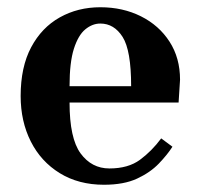

<svg xmlns="http://www.w3.org/2000/svg" viewBox="-20 -500 549 530"><path d="M267 10Q197 10 145 -22Q93 -54 65 -109.5Q37 -165 37 -235Q37 -315 66 -369.5Q95 -424 145 -452Q195 -480 257 -480Q319 -480 369 -455Q419 -430 448 -385Q477 -340 477 -280L473 -217H172Q172 -118 202.5 -76.5Q233 -35 282 -35Q334 -35 366.5 -59Q399 -83 425 -118L456 -95Q442 -73 418.5 -48.5Q395 -24 358.5 -7Q322 10 267 10ZM172 -262H342Q342 -361 318.5 -398Q295 -435 257 -435Q235 -435 215.5 -419Q196 -403 184 -365.5Q172 -328 172 -262Z"/></svg>

Font: El Messiri
Style: Bold
Weight: 700
Designer: Mohamed Gaber
Foundry: Kief Type Foundry
Version: Version 2.020; ttfautohint (v1.8.3)